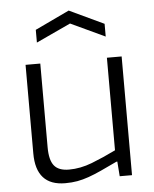

<svg xmlns="http://www.w3.org/2000/svg" viewBox="-54 -814 700 870"><g transform="rotate(-5 295.5 -379.0)"><path d="M135 -694 291 -768 448 -694V-636L292 -709L135 -636ZM208 10Q75 10 75 -137V-540H142V-159Q142 -101 162.5 -75.5Q183 -50 230 -50Q282 -50 335 -70.5Q388 -91 445 -119V-540H512V0H456L451 -67H447Q405 -47 373.5 -32.5Q342 -18 315 -8.5Q288 1 263 5.5Q238 10 208 10Z"/></g></svg>

Font: Encode Sans Normal
Style: Light
Weight: 300
Designer: Pablo Impallari, Andres Torresi
Foundry: Pablo Impallari, Andres Torresi
Version: Version 1.000; ttfautohint (v1.00) -l 8 -r 50 -G 200 -x 14 -